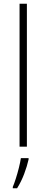

<svg xmlns="http://www.w3.org/2000/svg" viewBox="-20 -780 246 1021"><path d="M123 0H84V-760H123ZM132 61V68Q124 104 108.5 145Q93 186 71 221H48V214Q55 198 64 170Q73 142 80.5 112Q88 82 91 61Z"/></svg>

Font: Noto Sans Disp ExtLt
Style: Regular
Weight: 200
Designer: Monotype Design Team
Foundry: Monotype Imaging Inc.
Version: Version 2.000;GOOG;noto-source:20170915:90ef993387c0